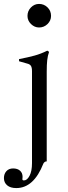

<svg xmlns="http://www.w3.org/2000/svg" viewBox="-66 -699 346 978"><path d="M-46 208Q-46 187 -33.5 173Q-21 159 1 159Q23 159 36 170.5Q49 182 49 202L48 214Q48 220 56 220Q72 220 84.5 196.5Q97 173 97 132V-336Q97 -355 91.5 -363.5Q86 -372 73 -375L31 -387V-398Q78 -407 110.5 -416Q143 -425 175 -441L184 -435Q177 -415 174.5 -392.5Q172 -370 172 -334V123Q161 123 155 134Q106 259 17 259Q-13 259 -29.5 245Q-46 231 -46 208ZM74 -618Q74 -643 91.5 -661Q109 -679 133 -679Q158 -679 176 -661.5Q194 -644 194 -618Q194 -594 176 -576.5Q158 -559 133 -559Q110 -559 92 -576.5Q74 -594 74 -618Z"/></svg>

Font: Ibarra Real Nova
Style: Regular
Weight: 400
Designer: Jose Maria Ribagorda & Octavio Pardo
Foundry: Jose Maria Ribagorda
Version: Version 1.014